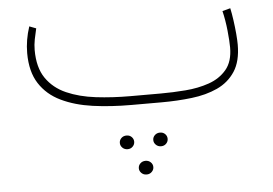

<svg xmlns="http://www.w3.org/2000/svg" viewBox="-44 -357 932 656"><g transform="rotate(-5 422.5 -29.5)"><path d="M515.6 126Q515.6 135.3 508.8 142.3Q502 149.4 491.2 149.4Q480.5 149.4 473.4 142.3Q466.3 135.3 466.3 126Q466.3 116.2 473.4 109.4Q480.5 102.5 491.2 102.5Q502 102.5 508.8 109.4Q515.6 116.2 515.6 126ZM400.9 126Q400.9 135.3 394 142.3Q387.2 149.4 376.5 149.4Q365.7 149.4 358.6 142.3Q351.6 135.3 351.6 126Q351.6 116.2 358.6 109.4Q365.7 102.5 376.5 102.5Q387.2 102.5 394 109.4Q400.9 116.2 400.9 126ZM458.5 217.8Q458.5 227.1 451.4 234.1Q444.3 241.2 433.6 241.2Q422.9 241.2 415.8 234.1Q408.7 227.1 408.7 217.8Q408.7 208 415.8 201.2Q422.9 194.3 433.6 194.3Q444.3 194.3 451.4 201.2Q458.5 208 458.5 217.8ZM506.3 0H402.8Q332 0 270.5 -8.5Q209 -17.1 162.4 -39.6Q115.7 -62 89.4 -102.8Q63 -143.6 63 -207.5Q63 -252.4 78.1 -297.9L101.1 -289.1Q96.7 -271 93 -252.2Q89.4 -233.4 89.4 -215.8Q89.4 -155.8 114.5 -119.1Q139.6 -82.5 183.3 -63.2Q227.1 -43.9 283.7 -37.1Q340.3 -30.3 402.8 -30.3H505.9Q546.9 -30.3 590.6 -33.7Q634.3 -37.1 671.6 -50Q709 -63 732.2 -90.6Q755.4 -118.2 755.4 -166.5Q755.4 -188 751.7 -224.1Q748 -260.3 740.2 -292.5L767.6 -299.8Q771.5 -282.2 774.9 -258.1Q778.3 -233.9 780.3 -210.9Q782.2 -188 782.2 -173.8Q782.2 -116.7 759.5 -82Q736.8 -47.4 698 -29.5Q659.2 -11.7 609.6 -5.9Q560.1 0 506.3 0Z"/></g></svg>

Font: Vazirmatn RD Thin
Style: Regular
Weight: 100
Designer: Saber Rastikerdar
Foundry: Saber Rastikerdar
Version: Version 32.102